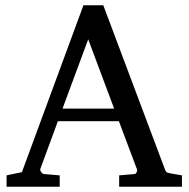

<svg xmlns="http://www.w3.org/2000/svg" viewBox="-20 -707 714 727"><path d="M314 -558.1 216.8 -295.9H412.1ZM431.2 0V-43L488.8 -47.9Q493.7 -47.9 497.1 -54.4Q500.5 -61 499 -64.9L430.2 -248H199.2L132.8 -67.9Q131.8 -64.9 132.8 -61.5Q133.8 -58.1 136.2 -54.9Q138.7 -51.8 141.6 -49.8Q144.5 -47.9 147 -47.9L206.1 -43V0H4.9V-43L63 -55.2L295.9 -687H371.1L603 -69.8Q606.4 -59.6 609.6 -56.2Q612.8 -52.7 624 -50.8L668.9 -43V0Z"/></svg>

Font: Charis SIL Cyr
Style: Regular
Weight: 400
Foundry: SIL International
Version: Version 5.000